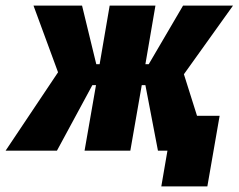

<svg xmlns="http://www.w3.org/2000/svg" viewBox="-64 -540 855 688"><path d="M-44 0H140L267 -235H280L239 0H403L444 -235H457L502 0H536L514 128H679L723 -125H642L595 -274L771 -520H592L469 -310H457L493 -520H329L293 -310H281L230 -520H56L144 -281Z"/></svg>

Font: Fixel Text 20240404 ExtraBold
Style: Italic
Weight: 800
Width: 4
Italic angle: -10°
Designer: AlfaBravo + MacPaw
Foundry: Kyrylo Tkachov, Marchela Mozhyna, Serhii Makarenko, Maria Weinstein, Zakhar Kryvoshyya
Version: Version 1.211;Glyphs 3.2 (3225)